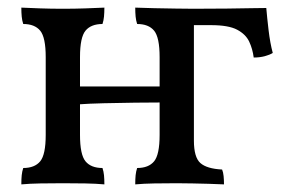

<svg xmlns="http://www.w3.org/2000/svg" viewBox="-20 -481 751 504"><path d="M335 3Q335 -11 336 -21Q337 -31 340 -40Q370 -40 384.5 -57.5Q399 -75 399 -127V-331Q399 -383 384.5 -400.5Q370 -418 340 -418Q337 -427 336 -437.5Q335 -448 335 -461Q357 -460 385 -459.5Q413 -459 441 -458.5Q469 -458 489 -458V-112Q489 -68 506 -53Q523 -38 563 -36Q566 -29 567 -18.5Q568 -8 568 3Q549 2 528 1.5Q507 1 486 0.5Q465 0 444 0Q413 0 385 0.5Q357 1 335 3ZM36 3Q36 -11 37 -21Q38 -31 41 -40Q71 -40 85.5 -57.5Q100 -75 100 -127V-331Q100 -383 85.5 -400.5Q71 -418 41 -418Q38 -427 37 -437.5Q36 -448 36 -461Q58 -460 86 -459Q114 -458 145 -458Q176 -458 204 -459Q232 -460 254 -461Q254 -448 253 -437.5Q252 -427 249 -418Q219 -418 204.5 -400.5Q190 -383 190 -331V-127Q190 -75 204.5 -57.5Q219 -40 249 -40Q252 -31 253 -21Q254 -11 254 3Q232 1 204 0.5Q176 0 145 0Q114 0 86 0.5Q58 1 36 3ZM185 -207V-254H403V-212Q375 -212 334 -211.5Q293 -211 252.5 -210Q212 -209 185 -207ZM646 -330Q643 -353 634 -372Q625 -391 602.5 -403Q580 -415 534 -415H467L486 -458Q538 -458 576 -458.5Q614 -459 640 -459.5Q666 -460 679 -460Q681 -436 685 -402Q689 -368 696 -342Q688 -337 675 -333.5Q662 -330 646 -330Z"/></svg>

Font: Vollkorn
Style: Regular
Weight: 400
Designer: Friedrich Althausen
Foundry: Friedrich Althausen
Version: Version 5.001